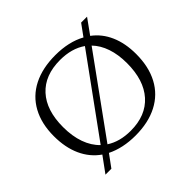

<svg xmlns="http://www.w3.org/2000/svg" viewBox="-183 -953 1216 1216"><g transform="rotate(-45 424.5 -345.0)"><path d="M793 -353Q793 -239 749.5 -157.5Q706 -76 623 -33Q540 10 425 10Q312 10 228 -32L168 50H115L191 -54Q125 -100 90.5 -176Q56 -252 56 -353Q56 -465 100 -545.5Q144 -626 227 -668Q310 -710 425 -710Q546 -710 631 -663L687 -740H740L668 -640Q729 -595 761 -522Q793 -449 793 -353ZM226 -104 599 -618Q529 -667 425 -667Q288 -667 213 -585Q138 -503 138 -353Q138 -271 160.5 -208Q183 -145 226 -104ZM711 -353Q711 -430 690.5 -490Q670 -550 631 -590L260 -77Q327 -33 425 -33Q561 -33 636 -117Q711 -201 711 -353Z"/></g></svg>

Font: Fahkwang Light
Style: Regular
Weight: 300
Version: Version 1.000; ttfautohint (v1.6)